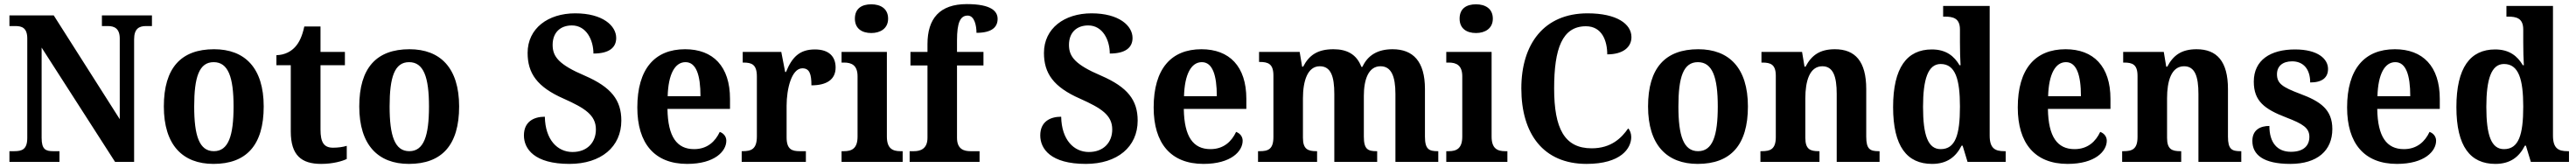

<svg xmlns="http://www.w3.org/2000/svg" viewBox="-20 -789 12564 819"><path d="M26 0H270V-52H240C203 -52 183 -60 183 -117V-557L541 0H634V-597C634 -649 658 -662 692 -662H721V-714H477V-662H506C538 -662 564 -650 564 -601V-208L242 -714H26V-662H55C86 -662 113 -654 113 -601V-117C113 -60 87 -52 49 -52H26Z M1021 10C1182 10 1266 -82 1266 -270C1266 -458 1174 -549 1024 -549C863 -549 779 -458 779 -270C779 -82 871 10 1021 10ZM1023 -52C952 -52 927 -127 927 -270C927 -413 951 -486 1022 -486C1093 -486 1119 -413 1119 -270C1119 -127 1094 -52 1023 -52Z M1546 10C1605 10 1651 -4 1671 -14V-78C1651 -72 1628 -69 1604 -69C1559 -69 1543 -96 1543 -157V-471H1662V-536H1543V-660H1464C1454 -613 1439 -582 1421 -562C1402 -540 1371 -521 1328 -520V-471H1398V-148C1398 -31 1451 10 1546 10Z M1974 10C2135 10 2219 -82 2219 -270C2219 -458 2127 -549 1977 -549C1816 -549 1732 -458 1732 -270C1732 -82 1824 10 1974 10ZM1976 -52C1905 -52 1880 -127 1880 -270C1880 -413 1904 -486 1975 -486C2046 -486 2072 -413 2072 -270C2072 -127 2047 -52 1976 -52Z M2757 10C2911 10 3010 -73 3010 -201C3010 -301 2961 -364 2832 -420C2705 -474 2675 -513 2675 -570C2675 -631 2713 -665 2769 -665C2840 -665 2874 -593 2874 -528C2952 -528 2985 -558 2985 -604C2985 -663 2920 -724 2785 -724C2653 -724 2553 -651 2553 -531C2553 -432 2599 -365 2729 -308C2832 -262 2886 -228 2886 -158C2886 -95 2844 -48 2772 -48C2699 -48 2639 -107 2637 -220C2582 -220 2535 -195 2535 -129C2535 -63 2586 10 2757 10Z M3331 10C3466 10 3522 -52 3522 -103C3522 -125 3507 -140 3490 -146C3468 -99 3429 -62 3365 -62C3281 -62 3237 -122 3235 -258H3540V-307C3540 -466 3457 -549 3321 -549C3173 -549 3088 -453 3088 -265C3088 -91 3171 10 3331 10ZM3396 -320H3236C3239 -427 3271 -486 3323 -486C3375 -486 3396 -423 3396 -320Z M3597 0H3910V-52H3880C3843 -52 3816 -60 3816 -119V-274C3816 -355 3840 -456 3893 -456C3928 -456 3937 -428 3937 -373C4011 -373 4055 -401 4055 -460C4055 -512 4024 -548 3954 -548C3878 -548 3842 -509 3813 -438H3809L3790 -536H3602V-484H3605C3646 -484 3671 -475 3671 -416V-124C3671 -61 3643 -52 3601 -52H3597Z M4229 -628C4273 -628 4311 -650 4311 -698C4311 -748 4273 -768 4229 -768C4183 -768 4149 -748 4149 -698C4149 -650 4183 -628 4229 -628ZM4084 0H4382V-52H4371C4333 -52 4305 -65 4305 -123V-536H4084V-484H4096C4133 -484 4162 -471 4162 -417V-123C4162 -65 4134 -52 4096 -52H4084Z M4416 0H4757V-52H4713C4683 -52 4647 -60 4647 -117V-470H4776V-536H4647V-592C4647 -679 4663 -713 4699 -713C4733 -713 4742 -662 4742 -629C4820 -629 4845 -659 4845 -697C4845 -733 4816 -769 4695 -769C4562 -769 4503 -698 4503 -574V-536H4420V-470H4503V-117C4503 -60 4464 -52 4437 -52H4416Z M5275 10C5429 10 5528 -73 5528 -201C5528 -301 5479 -364 5350 -420C5223 -474 5193 -513 5193 -570C5193 -631 5231 -665 5287 -665C5358 -665 5392 -593 5392 -528C5470 -528 5503 -558 5503 -604C5503 -663 5438 -724 5303 -724C5171 -724 5071 -651 5071 -531C5071 -432 5117 -365 5247 -308C5350 -262 5404 -228 5404 -158C5404 -95 5362 -48 5290 -48C5217 -48 5157 -107 5155 -220C5100 -220 5053 -195 5053 -129C5053 -63 5104 10 5275 10Z M5849 10C5984 10 6040 -52 6040 -103C6040 -125 6025 -140 6008 -146C5986 -99 5947 -62 5883 -62C5799 -62 5755 -122 5753 -258H6058V-307C6058 -466 5975 -549 5839 -549C5691 -549 5606 -453 5606 -265C5606 -91 5689 10 5849 10ZM5914 -320H5754C5757 -427 5789 -486 5841 -486C5893 -486 5914 -423 5914 -320Z M6115 0H6403V-52H6400C6359 -52 6334 -61 6334 -117V-310C6334 -393 6356 -466 6416 -466C6470 -466 6487 -417 6487 -331V0H6696V-52H6693C6651 -52 6631 -61 6631 -123V-322C6631 -400 6653 -466 6712 -466C6765 -466 6785 -417 6785 -331V0H6994V-52H6991C6949 -52 6929 -61 6929 -123V-355C6929 -490 6871 -549 6771 -549C6699 -549 6650 -520 6624 -463H6619C6596 -524 6549 -549 6483 -549C6405 -549 6364 -520 6335 -464H6330L6318 -536H6120V-487H6123C6164 -487 6190 -478 6190 -421V-121C6190 -61 6164 -52 6123 -52H6115Z M7178 -628C7222 -628 7260 -650 7260 -698C7260 -748 7222 -768 7178 -768C7132 -768 7098 -748 7098 -698C7098 -650 7132 -628 7178 -628ZM7033 0H7331V-52H7320C7282 -52 7254 -65 7254 -123V-536H7033V-484H7045C7082 -484 7111 -471 7111 -417V-123C7111 -65 7083 -52 7045 -52H7033Z M7717 10C7885 10 7935 -66 7935 -121C7935 -137 7929 -155 7920 -163C7888 -117 7838 -66 7742 -66C7609 -66 7559 -163 7559 -358C7559 -551 7598 -661 7714 -661C7793 -661 7818 -589 7818 -524C7895 -524 7936 -559 7936 -608C7936 -672 7865 -724 7722 -724C7510 -724 7399 -575 7399 -358C7399 -137 7506 10 7717 10Z M8259 10C8420 10 8504 -82 8504 -270C8504 -458 8412 -549 8262 -549C8101 -549 8017 -458 8017 -270C8017 -82 8109 10 8259 10ZM8261 -52C8190 -52 8165 -127 8165 -270C8165 -413 8189 -486 8260 -486C8331 -486 8357 -413 8357 -270C8357 -127 8332 -52 8261 -52Z M8565 0H8853V-52H8849C8808 -52 8784 -61 8784 -117V-310C8784 -392 8804 -466 8867 -466C8920 -466 8937 -416 8937 -331V0H9146V-52H9142C9100 -52 9081 -61 9081 -123V-355C9081 -490 9027 -549 8928 -549C8854 -549 8814 -519 8785 -464H8780L8768 -536H8570V-484H8574C8615 -484 8640 -475 8640 -419V-121C8640 -61 8613 -52 8571 -52H8565Z M9402 10C9475 10 9518 -24 9546 -79H9551L9575 0H9761V-52H9754C9709 -52 9683 -66 9683 -128V-760H9456V-708H9463C9504 -708 9538 -701 9538 -645V-582C9538 -545 9539 -502 9541 -471H9536C9510 -515 9471 -548 9401 -548C9280 -548 9212 -460 9212 -267C9212 -75 9280 10 9402 10ZM9444 -62C9382 -62 9358 -130 9358 -268C9358 -402 9382 -477 9444 -477C9516 -477 9538 -402 9538 -269C9538 -132 9516 -62 9444 -62Z M10063 10C10198 10 10254 -52 10254 -103C10254 -125 10239 -140 10222 -146C10200 -99 10161 -62 10097 -62C10013 -62 9969 -122 9967 -258H10272V-307C10272 -466 10189 -549 10053 -549C9905 -549 9820 -453 9820 -265C9820 -91 9903 10 10063 10ZM10128 -320H9968C9971 -427 10003 -486 10055 -486C10107 -486 10128 -423 10128 -320Z M10329 0H10617V-52H10613C10572 -52 10548 -61 10548 -117V-310C10548 -392 10568 -466 10631 -466C10684 -466 10701 -416 10701 -331V0H10910V-52H10906C10864 -52 10845 -61 10845 -123V-355C10845 -490 10791 -549 10692 -549C10618 -549 10578 -519 10549 -464H10544L10532 -536H10334V-484H10338C10379 -484 10404 -475 10404 -419V-121C10404 -61 10377 -52 10335 -52H10329Z M11149 10C11281 10 11354 -55 11354 -160C11354 -255 11296 -295 11196 -332C11111 -364 11084 -382 11084 -427C11084 -466 11111 -490 11158 -490C11211 -490 11246 -454 11246 -387C11305 -387 11333 -411 11333 -453C11333 -501 11285 -548 11172 -548C11052 -548 10971 -496 10971 -391C10971 -296 11023 -257 11130 -216C11211 -185 11242 -165 11242 -122C11242 -80 11215 -49 11152 -49C11085 -49 11047 -94 11047 -175C11004 -175 10964 -157 10964 -102C10964 -35 11017 10 11149 10Z M11669 10C11804 10 11860 -52 11860 -103C11860 -125 11845 -140 11828 -146C11806 -99 11767 -62 11703 -62C11619 -62 11575 -122 11573 -258H11878V-307C11878 -466 11795 -549 11659 -549C11511 -549 11426 -453 11426 -265C11426 -91 11509 10 11669 10ZM11734 -320H11574C11577 -427 11609 -486 11661 -486C11713 -486 11734 -423 11734 -320Z M12149 10C12222 10 12265 -24 12293 -79H12298L12322 0H12508V-52H12501C12456 -52 12430 -66 12430 -128V-760H12203V-708H12210C12251 -708 12285 -701 12285 -645V-582C12285 -545 12286 -502 12288 -471H12283C12257 -515 12218 -548 12148 -548C12027 -548 11959 -460 11959 -267C11959 -75 12027 10 12149 10ZM12191 -62C12129 -62 12105 -130 12105 -268C12105 -402 12129 -477 12191 -477C12263 -477 12285 -402 12285 -269C12285 -132 12263 -62 12191 -62Z"/></svg>

Font: Noto Serif SemiCondensed
Style: Bold
Weight: 700
Width: 4
Designer: Monotype Design Team
Foundry: Monotype Imaging Inc.
Version: Version 2.015